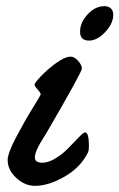

<svg xmlns="http://www.w3.org/2000/svg" viewBox="-20 -584 388 624"><path d="M348.1 -536.1Q348.1 -508.3 322.3 -480.2Q296.4 -452.1 269 -452.1Q240.2 -452.1 240.2 -481Q240.2 -510.7 264.9 -537.4Q289.6 -564 319.3 -564Q332.5 -564 340.3 -556.6Q348.1 -549.3 348.1 -536.1ZM269 -109.9Q269 -95.2 266.1 -88.9Q242.2 -40 189.9 -10Q137.7 20 93.8 20Q60.5 20 32.7 -5.9Q4.9 -31.7 4.9 -64Q4.9 -85.4 31.7 -136.7Q58.6 -188 85.4 -231.4Q112.3 -274.9 112.3 -276.9Q112.3 -282.2 102.3 -293Q92.3 -303.7 92.3 -309.1Q92.3 -314 112.5 -335.7Q132.8 -357.4 161.9 -378.7Q190.9 -399.9 210 -399.9Q221.7 -399.9 233.9 -386.2Q246.1 -372.6 246.1 -360.8Q246.1 -350.1 129.9 -149.9Q128.4 -147 121.8 -137Q115.2 -127 111.6 -120.4Q107.9 -113.8 103 -104.2Q98.1 -94.7 95.7 -86.7Q93.3 -78.6 93.3 -71.8Q93.3 -55.2 118.2 -55.2Q138.2 -55.2 162.4 -70.6Q186.5 -85.9 203.9 -104.5Q221.2 -123 236.6 -138.4Q252 -153.8 256.3 -153.8Q269 -153.8 269 -109.9Z"/></svg>

Font: Yellowtail
Style: Regular
Weight: 400
Designer: Astigmatic (AOETI)
Foundry: Astigmatic (AOETI)
Version: Version 1.000